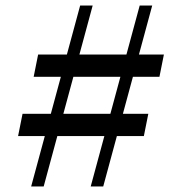

<svg xmlns="http://www.w3.org/2000/svg" viewBox="-20 -670 609 690"><path d="M92 0H137L313 -650H268L92 0ZM61 -261 45 -181H497L513 -261H61ZM553 -394 569 -474H117L101 -394H553ZM306 0H351L527 -650H482L306 0Z"/></svg>

Font: Source Serif Variable
Style: Italic
Weight: 389
Italic angle: -12°
Designer: Frank Grießhammer
Foundry: Adobe Systems Incorporated
Version: Version 3.001;hotconv 1.0.111;makeotfexe 2.5.65597